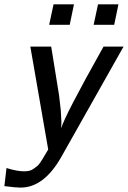

<svg xmlns="http://www.w3.org/2000/svg" viewBox="-23 -686 587 881"><path d="M-2.9 168 6.8 85Q54.7 100.1 87.9 100.1Q100.1 100.1 111.1 97.7Q122.1 95.2 131.6 88.1Q141.1 81.1 147.5 76.4Q153.8 71.8 162.4 58.8Q170.9 45.9 173.8 41Q176.8 36.1 186.3 20Q195.8 3.9 198.2 0L116.2 -472.2H211.9L248 -249L255.9 -180.2L258.8 -125L257.8 -97.2Q272 -151.4 452.1 -472.2H543.9L258.8 33.2Q178.7 175.3 70.8 174.8Q48.8 174.8 -2.9 168ZM202.6 -572.3 222.7 -666H316.4L296.9 -572.3ZM406.7 -572.3 426.8 -666H520.5L501 -572.3Z"/></svg>

Font: CMU Bright
Style: SemiBoldOblique
Weight: 600
Italic angle: -12°
Version: Version 0.7.0